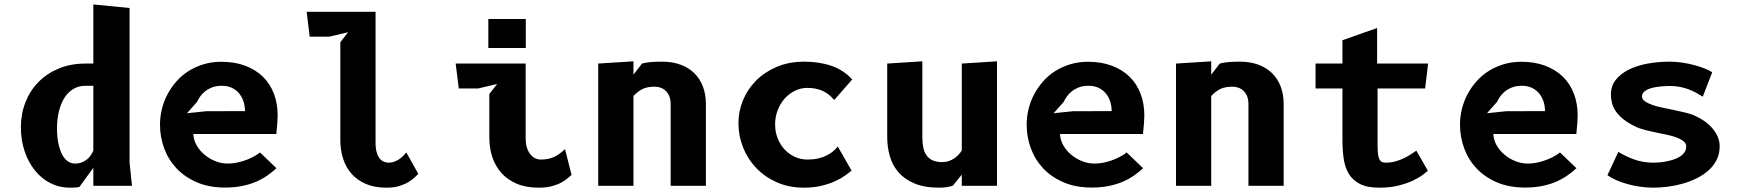

<svg xmlns="http://www.w3.org/2000/svg" viewBox="-20 -836 7840 864"><path d="M400 -450H365.5Q332.5 -450 308 -434.5Q283.5 -419 267.8 -392.5Q252 -366 244.2 -331Q236.5 -296 236.5 -257.5Q236.5 -220.5 242.5 -191.5Q248.5 -162.5 259 -142Q269.5 -121.5 284.2 -110.8Q299 -100 316.5 -100Q334.5 -100 348 -105.2Q361.5 -110.5 371.5 -118.8Q381.5 -127 388.5 -137.5Q395.5 -148 400 -158ZM400 0V-81L337.5 5Q333.5 6 330 6.8Q326.5 7.5 321.8 7.8Q317 8 310.2 8.2Q303.5 8.5 293 8.5Q247 8.5 207 -11.8Q167 -32 137.5 -68.5Q108 -105 91 -154.8Q74 -204.5 74 -264Q74 -323.5 94.5 -375.8Q115 -428 153 -466.8Q191 -505.5 244.8 -527.8Q298.5 -550 365 -550H400V-816L563 -800V-104.5L574 0Z M1224 -79Q1204 -60.5 1181 -44.8Q1158 -29 1130 -17.2Q1102 -5.5 1068 1.2Q1034 8 993 8Q921 8 866.2 -15.5Q811.5 -39 774.5 -78.2Q737.5 -117.5 718.8 -168.5Q700 -219.5 700 -275Q700 -310.5 708.5 -345.2Q717 -380 733.5 -411.2Q750 -442.5 773.8 -469.5Q797.5 -496.5 828.2 -516Q859 -535.5 896.2 -546.8Q933.5 -558 976.5 -558Q1036.5 -558 1083.5 -540.2Q1130.5 -522.5 1163 -490.8Q1195.5 -459 1212.5 -414.5Q1229.5 -370 1229.5 -316Q1229.5 -302.5 1227.8 -280.5Q1226 -258.5 1223.5 -233H850Q851 -206 865 -181.8Q879 -157.5 900.8 -139.5Q922.5 -121.5 949.2 -110.8Q976 -100 1003 -100Q1028.5 -100 1052.2 -105.5Q1076 -111 1095.2 -119Q1114.5 -127 1128.8 -135.5Q1143 -144 1150 -150ZM1082.5 -336Q1082.5 -359 1075.8 -379.5Q1069 -400 1056 -415.8Q1043 -431.5 1023.5 -440.8Q1004 -450 978.5 -450Q953 -450 934 -442.5Q915 -435 901.5 -423.8Q888 -412.5 879.5 -400Q871 -387.5 867 -378L821.5 -326.5L908 -335.5Z M1546.5 -691 1461.5 -671H1373.5L1360 -783H1670V-194Q1670 -168.5 1675 -151.2Q1680 -134 1688.2 -123.5Q1696.5 -113 1707 -108.5Q1717.5 -104 1728 -104Q1742 -104 1753.8 -108.2Q1765.5 -112.5 1775.5 -119Q1785.5 -125.5 1793.8 -133.8Q1802 -142 1808.5 -150L1862.5 -53.5Q1857 -49 1847 -38.8Q1837 -28.5 1820.2 -18Q1803.5 -7.5 1778.8 0.5Q1754 8.5 1719 8.5Q1665 8.5 1626 -8.5Q1587 -25.5 1561.5 -54.5Q1536 -83.5 1523.8 -122.5Q1511.5 -161.5 1511.5 -205V-646Z M2177.5 -750.5H2346V-620H2177.5ZM2217 -458 2132 -438H2044.5L2030.5 -550H2345.5V-211.5Q2345.5 -191 2350.5 -173.8Q2355.5 -156.5 2364.5 -144.2Q2373.5 -132 2386 -125Q2398.5 -118 2413.5 -118Q2446.5 -118 2471.5 -129Q2496.5 -140 2522.5 -165L2552 -49Q2545 -43.5 2534.5 -34Q2524 -24.5 2506.8 -15Q2489.5 -5.5 2464.5 1.5Q2439.5 8.5 2404 8.5Q2346.5 8.5 2304.8 -9.5Q2263 -27.5 2235.8 -58.2Q2208.5 -89 2195.2 -129.8Q2182 -170.5 2182 -216V-413Z M2830.5 0H2672V-550L2830.5 -560V-500L2869 -550Q2888 -555 2909.8 -556.8Q2931.5 -558.5 2960.5 -558.5Q3006 -558.5 3042.5 -545Q3079 -531.5 3104.2 -506.8Q3129.5 -482 3143 -446.8Q3156.5 -411.5 3156.5 -368V0H2998V-368Q2998 -388.5 2991.8 -403.2Q2985.5 -418 2975.5 -427.5Q2965.5 -437 2952.5 -441.5Q2939.5 -446 2925.5 -446Q2894 -446 2872.2 -435.8Q2850.5 -425.5 2830.5 -404Z M3734 -386Q3710 -414.5 3680.8 -427.5Q3651.5 -440.5 3613.5 -440.5Q3583 -440.5 3556.5 -427.2Q3530 -414 3510.2 -391.5Q3490.5 -369 3479.2 -339.2Q3468 -309.5 3468 -276.5Q3468 -242 3479.8 -212.8Q3491.5 -183.5 3511.5 -162.5Q3531.5 -141.5 3557.8 -129.8Q3584 -118 3613.5 -118Q3639.5 -118 3660.8 -122.8Q3682 -127.5 3698.8 -135.8Q3715.5 -144 3728.2 -154.5Q3741 -165 3750 -176.5L3812 -68.5Q3803 -60.5 3785.2 -47.5Q3767.5 -34.5 3741 -22Q3714.5 -9.5 3678.5 -0.5Q3642.5 8.5 3597 8.5Q3530.5 8.5 3476.2 -15.5Q3422 -39.5 3383.5 -79.5Q3345 -119.5 3324 -172.2Q3303 -225 3303 -282.5Q3303 -334.5 3323.2 -384.2Q3343.5 -434 3381.8 -472.8Q3420 -511.5 3475 -535Q3530 -558.5 3599 -558.5Q3666.5 -558.5 3721.2 -539.8Q3776 -521 3815 -478.5Z M4308 -550 4466.5 -560V0H4308V-50L4267.5 0Q4239.5 8.5 4207 8.5Q4140 8.5 4095 -10.5Q4050 -29.5 4022.8 -61.2Q3995.5 -93 3984 -134Q3972.5 -175 3972.5 -219V-550L4130.5 -560V-219Q4130.5 -193 4134.8 -172.2Q4139 -151.5 4149.5 -136.8Q4160 -122 4177.2 -114.2Q4194.5 -106.5 4220 -106.5Q4236.5 -106.5 4250.5 -111.5Q4264.5 -116.5 4275.8 -124.5Q4287 -132.5 4295 -141.5Q4303 -150.5 4308 -159Z M5124 -79Q5104 -60.5 5081 -44.8Q5058 -29 5030 -17.2Q5002 -5.5 4968 1.2Q4934 8 4893 8Q4821 8 4766.2 -15.5Q4711.5 -39 4674.5 -78.2Q4637.5 -117.5 4618.8 -168.5Q4600 -219.5 4600 -275Q4600 -310.5 4608.5 -345.2Q4617 -380 4633.5 -411.2Q4650 -442.5 4673.8 -469.5Q4697.5 -496.5 4728.2 -516Q4759 -535.5 4796.2 -546.8Q4833.5 -558 4876.5 -558Q4936.5 -558 4983.5 -540.2Q5030.5 -522.5 5063 -490.8Q5095.5 -459 5112.5 -414.5Q5129.5 -370 5129.5 -316Q5129.5 -302.5 5127.8 -280.5Q5126 -258.5 5123.5 -233H4750Q4751 -206 4765 -181.8Q4779 -157.5 4800.8 -139.5Q4822.5 -121.5 4849.2 -110.8Q4876 -100 4903 -100Q4928.5 -100 4952.2 -105.5Q4976 -111 4995.2 -119Q5014.5 -127 5028.8 -135.5Q5043 -144 5050 -150ZM4982.5 -336Q4982.5 -359 4975.8 -379.5Q4969 -400 4956 -415.8Q4943 -431.5 4923.5 -440.8Q4904 -450 4878.5 -450Q4853 -450 4834 -442.5Q4815 -435 4801.5 -423.8Q4788 -412.5 4779.5 -400Q4771 -387.5 4767 -378L4721.5 -326.5L4808 -335.5Z M5430.5 0H5272V-550L5430.5 -560V-500L5469 -550Q5488 -555 5509.8 -556.8Q5531.5 -558.5 5560.5 -558.5Q5606 -558.5 5642.5 -545Q5679 -531.5 5704.2 -506.8Q5729.5 -482 5743 -446.8Q5756.5 -411.5 5756.5 -368V0H5598V-368Q5598 -388.5 5591.8 -403.2Q5585.5 -418 5575.5 -427.5Q5565.5 -437 5552.5 -441.5Q5539.5 -446 5525.5 -446Q5494 -446 5472.2 -435.8Q5450.5 -425.5 5430.5 -404Z M6179 -194Q6179 -168.5 6180.2 -151.2Q6181.5 -134 6185.5 -123.5Q6189.5 -113 6196.5 -108.5Q6203.5 -104 6215.5 -104Q6239 -104 6259.5 -109.8Q6280 -115.5 6297.2 -123.8Q6314.5 -132 6328.8 -141.5Q6343 -151 6353.5 -158L6405.5 -67.5Q6399 -62 6382.8 -49.5Q6366.5 -37 6339.5 -24Q6312.5 -11 6274.2 -1.2Q6236 8.5 6186 8.5Q6132 8.5 6099.2 -8.5Q6066.5 -25.5 6049.2 -54.5Q6032 -83.5 6026.5 -122.5Q6021 -161.5 6021 -205V-438H5900V-550H6021V-655L6177 -710V-550H6406.5L6393 -438H6179Z M7074 -79Q7054 -60.5 7031 -44.8Q7008 -29 6980 -17.2Q6952 -5.5 6918 1.2Q6884 8 6843 8Q6771 8 6716.2 -15.5Q6661.5 -39 6624.5 -78.2Q6587.5 -117.5 6568.8 -168.5Q6550 -219.5 6550 -275Q6550 -310.5 6558.5 -345.2Q6567 -380 6583.5 -411.2Q6600 -442.5 6623.8 -469.5Q6647.5 -496.5 6678.2 -516Q6709 -535.5 6746.2 -546.8Q6783.5 -558 6826.5 -558Q6886.5 -558 6933.5 -540.2Q6980.5 -522.5 7013 -490.8Q7045.5 -459 7062.5 -414.5Q7079.5 -370 7079.5 -316Q7079.5 -302.5 7077.8 -280.5Q7076 -258.5 7073.5 -233H6700Q6701 -206 6715 -181.8Q6729 -157.5 6750.8 -139.5Q6772.5 -121.5 6799.2 -110.8Q6826 -100 6853 -100Q6878.5 -100 6902.2 -105.5Q6926 -111 6945.2 -119Q6964.5 -127 6978.8 -135.5Q6993 -144 7000 -150ZM6932.5 -336Q6932.5 -359 6925.8 -379.5Q6919 -400 6906 -415.8Q6893 -431.5 6873.5 -440.8Q6854 -450 6828.5 -450Q6803 -450 6784 -442.5Q6765 -435 6751.5 -423.8Q6738 -412.5 6729.5 -400Q6721 -387.5 6717 -378L6671.5 -326.5L6758 -335.5Z M7642.5 -401Q7628.5 -410 7613 -418.5Q7597.5 -427 7579.5 -433.8Q7561.5 -440.5 7541 -444.8Q7520.5 -449 7497 -449Q7475.5 -449 7452.8 -447Q7430 -445 7411.5 -439.8Q7393 -434.5 7381 -425.2Q7369 -416 7369 -402Q7369 -389 7382.5 -379.8Q7396 -370.5 7416.5 -363.5Q7437 -356.5 7461.2 -351.5Q7485.5 -346.5 7507.5 -342Q7533 -336.5 7557 -331Q7581 -325.5 7596 -320Q7621 -310 7643.2 -295.5Q7665.5 -281 7682.2 -262.8Q7699 -244.5 7708.8 -223Q7718.5 -201.5 7718.5 -177.5Q7718.5 -144 7705.2 -117.2Q7692 -90.5 7669.2 -70Q7646.5 -49.5 7616.8 -34.5Q7587 -19.5 7553.8 -10Q7520.5 -0.5 7486 4Q7451.5 8.5 7420 8.5Q7390 8.5 7360.5 4.2Q7331 0 7304 -7.5Q7277 -15 7253.8 -25.2Q7230.5 -35.5 7213.5 -47.5L7262.5 -152.5Q7297 -131.5 7335.8 -117.8Q7374.5 -104 7421 -104Q7432.5 -104 7447.8 -105.2Q7463 -106.5 7479.2 -109.8Q7495.5 -113 7511.5 -118.2Q7527.5 -123.5 7540 -131.5Q7552.5 -139.5 7560.2 -150.8Q7568 -162 7568 -177Q7568 -190.5 7556 -200.2Q7544 -210 7525.5 -217Q7507 -224 7485 -228.8Q7463 -233.5 7443 -237.5Q7428.5 -240.5 7413.8 -243.8Q7399 -247 7385.5 -250.5Q7372 -254 7360.5 -257.8Q7349 -261.5 7341 -265.5H7341.5Q7308.5 -281 7286.8 -298.2Q7265 -315.5 7252.2 -333.8Q7239.5 -352 7234.2 -371.5Q7229 -391 7229 -411Q7229 -449 7251 -476.8Q7273 -504.5 7309.8 -522.8Q7346.5 -541 7394.2 -549.8Q7442 -558.5 7494 -558.5Q7522 -558.5 7550.2 -554.2Q7578.5 -550 7604 -543.2Q7629.5 -536.5 7650.5 -528Q7671.5 -519.5 7685 -511Z"/></svg>

Font: B612 Mono
Style: Bold
Weight: 700
Version: Version 1.005